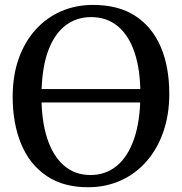

<svg xmlns="http://www.w3.org/2000/svg" viewBox="-20 -772 760 803"><path d="M354 11Q247 12.5 175.5 -35.8Q104 -84 68.5 -169.8Q33 -255.5 33 -367Q33 -455.5 58 -526.2Q83 -597 128.5 -647.5Q174 -698 235.5 -724.8Q297 -751.5 369 -751.5Q475 -751.5 545.8 -705.5Q616.5 -659.5 652.2 -576Q688 -492.5 688 -380Q688 -292 663 -220.5Q638 -149 593 -97.5Q548 -46 487 -18Q426 10 354 11ZM358.5 -40Q421.5 -40 468.2 -78.2Q515 -116.5 541 -192Q567 -267.5 567 -379.5Q567 -479.5 543.2 -551.2Q519.5 -623 473.2 -661.8Q427 -700.5 361 -700.5Q298.5 -700.5 251.8 -663.8Q205 -627 179.2 -553.2Q153.5 -479.5 153.5 -367Q153.5 -267.5 177.2 -194Q201 -120.5 246.8 -80.2Q292.5 -40 358.5 -40ZM650.5 -399.5V-343.5H72.5V-399.5Z"/></svg>

Font: Merriweather 24pt
Style: Regular
Weight: 400
Designer: Eben Sorkin
Foundry: Eben Sorkin
Version: Version 2.100